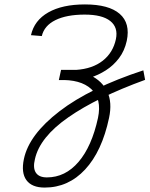

<svg xmlns="http://www.w3.org/2000/svg" viewBox="-20 -652 676 868"><path d="M318 -290H246L256 -336H324Q398 -341 444.5 -377.5Q491 -414 504 -475Q515 -528 478.5 -557Q442 -586 363 -586Q281 -586 230.5 -561Q180 -536 169 -489L120 -493Q135 -560 198.5 -596Q262 -632 364 -632Q472 -632 521 -589.5Q570 -547 553 -467Q543 -422 518 -389Q493 -356 458.5 -334Q424 -312 387.5 -301Q351 -290 318 -290ZM628 -334 636 -291Q419 -212 289.5 -122Q160 -32 138 67Q128 107 142 128.5Q156 150 192 150Q275 150 335 80Q395 10 423 -119Q441 -205 392.5 -249.5Q344 -294 246 -290L256 -336Q335 -337 388.5 -311.5Q442 -286 465 -237.5Q488 -189 473 -119Q441 32 365 114Q289 196 182 196Q124 196 99.5 162.5Q75 129 88 67Q111 -43 249 -149Q387 -255 628 -334Z"/></svg>

Font: Victor Mono Thin
Style: Italic
Weight: 100
Italic angle: -12°
Monospace: yes
Designer: Rune Bjørnerås
Version: Version 1.561;gftools[0.9.30]